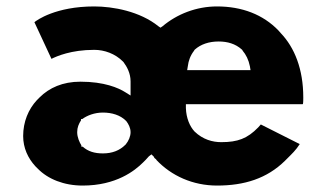

<svg xmlns="http://www.w3.org/2000/svg" viewBox="-20 -555 1015 597"><path d="M457 -69C459 -67 458 -69 460 -64L466 -59V-58C513 -8 580 22 655 22C740 22 810 0 866 -55L867 -56L874 -63C887 -76 900 -88 912 -107L791 -168L783 -159C749 -124 719 -113 668 -113C641 -113 611 -121 585 -146C570 -162 559 -188 558 -219V-231H921L922 -232C923 -236 923 -247 923 -252C923 -340 896 -407 853 -452L846 -460C798 -510 732 -535 655 -535C590 -535 530 -511 485 -473L479 -469L473 -473C415 -520 331 -535 273 -535C153 -535 94 -492 87 -486L140 -372C156 -380 201 -400 273 -400C305 -400 338 -388 362 -364L364 -362C375 -347 386 -327 386 -302V-258L370 -268C348 -282 304 -301 230 -301C175 -301 133 -282 103 -252L95 -244C68 -215 52 -176 52 -132C52 -95 67 -63 90 -38L97 -31C129 2 179 22 237 22C341 22 399 -24 425 -50L433 -58C437 -62 440 -66 443 -69L451 -75ZM584 -398V-399L586 -401C604 -417 629 -426 660 -426C687 -426 712 -419 732 -401L734 -399V-398C745 -385 753 -369 757 -349L759 -337H562L564 -349C566 -366 572 -383 584 -398ZM232 -185H236C251 -196 274 -205 300 -205C328 -205 354 -197 371 -180L373 -178C379 -170 386 -158 386 -144C386 -131 380 -117 371 -106L370 -105C352 -87 329 -78 300 -78C274 -78 254 -84 237 -99H233V-103C227 -113 220 -128 220 -144C220 -159 225 -170 232 -181ZM846 -457V-456Z"/></svg>

Font: Hussar Woodtype
Style: SeBd
Weight: 900
Foundry: Cannot Into Space Fonts
Version: Version 1.07